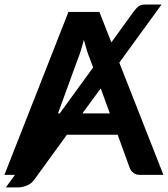

<svg xmlns="http://www.w3.org/2000/svg" viewBox="-25 -776 746 852"><path d="M340.8 -272.9H462.4L421.9 -383.8ZM232.4 -272.9H240.2L388.2 -476.6L374.5 -513.7Q365.7 -535.6 360.8 -551.3Q351.1 -583 347.2 -599.1Q343.3 -583 333.5 -551.3Q329.6 -537.1 319.8 -512.7ZM504.4 -498 700.2 0H596.2Q578.1 0 567.4 -8.8Q556.2 -17.1 550.8 -30.3L497.1 -178.2H272L128.4 19.5Q115.2 39.1 94.2 47.4Q73.2 55.7 54.2 55.7H1L41.5 0H-5.4L278.8 -723.1H416L469.2 -587.9L566.9 -723.1Q570.8 -728.5 579.6 -738.3Q585.9 -745.6 590.8 -748.5Q596.2 -752 604.5 -754.4Q611.8 -755.9 623 -755.9H691.9Z"/></svg>

Font: Lato-SemiBold
Style: Bold
Weight: 500
Designer: Lukasz Dziedzic with Adam Twardoch and Botio Nikoltchev
Foundry: tyPoland Lukasz Dziedzic
Version: ""